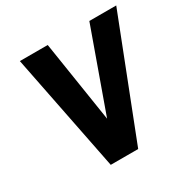

<svg xmlns="http://www.w3.org/2000/svg" viewBox="-153 -814 942 955"><g transform="rotate(-30 318.0 -336.5)"><path d="M82.5 -673H242.5L315 -208L481.5 -673H636L373.5 0H216Z"/></g></svg>

Font: Karla ExtraBold
Style: Italic
Weight: 800
Italic angle: -8°
Designer: Jonathan Pinhorn
Version: Version 2.004;gftools[0.9.33]